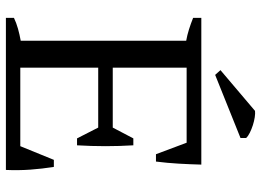

<svg xmlns="http://www.w3.org/2000/svg" viewBox="-137 -748 885 651"><g transform="rotate(90 305.5 -422.5)"><path d="M538.1 -662.6Q537.1 -624.5 534.9 -585.9Q532.7 -547.4 527.8 -508.8H502.9L463.9 -612.8H209.5V-362.3H412.6L449.2 -432.1H472.7Q478.5 -338.4 472.7 -241.2H449.2L412.6 -313H209.5V-48.8H475.6L522 -162.6H545.9Q552.2 -123.5 555.2 -82.5Q558.1 -41.5 556.2 0H40.5V-27.3Q58.1 -35.6 77.4 -41Q96.7 -46.4 118.2 -50.3V-611.3Q99.1 -614.7 79.6 -620.8Q60.1 -627 40.5 -634.8V-662.6ZM356 -844.7Q364.3 -845.7 377.4 -843.8Q390.6 -841.8 404.3 -837.4Q418 -833 429.9 -827.1Q441.9 -821.3 447.8 -814.5V-795.4L233.9 -709.5L217.8 -727.5Z"/></g></svg>

Font: PT Astra Serif
Style: Regular
Weight: 400
Designer: A.Korolkova, I. Chaeva
Foundry: ParaType Ltd
Version: Version 1.002